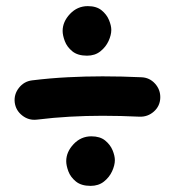

<svg xmlns="http://www.w3.org/2000/svg" viewBox="-20 -648 574 630"><path d="M28.3 -312Q25.4 -338.4 42 -359.6Q58.6 -380.9 85 -384.3Q144.5 -391.6 201.9 -394.5Q259.3 -397.5 316.4 -397.5Q380.4 -397.5 443.8 -394.5Q470.7 -393.6 488.8 -373.5Q506.8 -353.5 505.9 -326.7Q504.9 -299.8 484.9 -282Q464.8 -264.2 438 -265.1Q376 -268.1 316.4 -268.1Q262.2 -268.1 209 -265.1Q155.8 -262.2 100.6 -255.4Q74.2 -252.4 53 -269Q31.7 -285.6 28.3 -312ZM185.5 -546.4Q185.5 -576.7 209.7 -602.3Q233.9 -627.9 268.1 -627.9Q296.4 -627.9 313.2 -614.3Q330.1 -600.6 337.6 -582.3Q345.2 -564 345.2 -549.8Q345.2 -533.2 336.2 -513.4Q327.1 -493.7 309.3 -479.5Q291.5 -465.3 265.6 -465.3Q234.9 -465.3 217.3 -479.7Q199.7 -494.1 192.6 -513.2Q185.5 -532.2 185.5 -546.4ZM197.3 -119.1Q197.3 -149.4 221.4 -175Q245.6 -200.7 279.8 -200.7Q308.1 -200.7 325 -187Q341.8 -173.3 349.4 -155Q356.9 -136.7 356.9 -122.6Q356.9 -106 347.9 -86.2Q338.9 -66.4 321 -52.2Q303.2 -38.1 277.3 -38.1Q246.6 -38.1 229 -52.5Q211.4 -66.9 204.3 -85.9Q197.3 -105 197.3 -119.1Z"/></svg>

Font: Mikhak-FD Bold
Style: Regular
Weight: 700
Designer: Amin Abedi
Version: Version 3.3